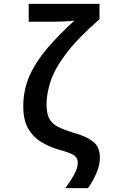

<svg xmlns="http://www.w3.org/2000/svg" viewBox="-20 -780 603 990"><path d="M317 190Q343 155 362 121Q381 87 381 59Q381 32 359 19Q337 6 285 -8Q232 -23 190.5 -49Q149 -75 124.5 -118.5Q100 -162 100 -231Q100 -319 134 -393Q168 -467 227.5 -535.5Q287 -604 364 -674Q346 -671 314 -669.5Q282 -668 251 -668H128V-760H493V-681Q382 -584 323 -506.5Q264 -429 242 -364Q220 -299 220 -243Q220 -193 235 -166.5Q250 -140 281 -125Q312 -110 360 -95Q422 -79 458.5 -51Q495 -23 495 32Q495 73 476.5 114.5Q458 156 434 190Z"/></svg>

Font: Noto Sans Mono SemiCondensed SemiBold
Style: Regular
Weight: 600
Width: 4
Designer: Monotype Design Team
Foundry: Monotype Imaging Inc.
Version: Version 2.014; ttfautohint (v1.8.4.7-5d5b)